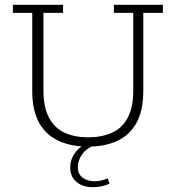

<svg xmlns="http://www.w3.org/2000/svg" viewBox="-20 -603 735 804"><path d="M348 11Q278 11 225 -13.5Q172 -38 143.5 -89.5Q115 -141 115 -222V-549H34V-583H244V-549H162V-223Q162 -153 185.5 -109.5Q209 -66 251 -47Q293 -28 349 -28Q406 -28 448.5 -47Q491 -66 514.5 -109.5Q538 -153 538 -223V-549H457V-583H662V-549H580V-222Q580 -140 551.5 -88.5Q523 -37 471 -13Q419 11 348 11ZM370 181Q327 181 300.5 159Q274 137 274 98Q274 61 299 31Q324 1 375 -16L388 0Q345 15 325.5 41Q306 67 306 97Q306 126 326 141Q346 156 377 156Q390 156 403 153Q416 150 431 144L439 166Q424 173 405.5 177Q387 181 370 181Z"/></svg>

Font: Rokkitt ExtraLight
Style: Regular
Weight: 250
Version: Version 3.103